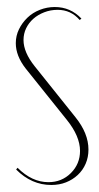

<svg xmlns="http://www.w3.org/2000/svg" viewBox="-20 -521 282 547"><path d="M207 -464Q182 -493 144 -493Q124 -493 106 -486Q88 -479 75 -467.5Q62 -456 54.5 -440.5Q47 -425 47 -407Q47 -372 79 -332L195 -187Q232 -141 232 -95Q232 -73 224 -54.5Q216 -36 201.5 -22.5Q187 -9 168 -1.5Q149 6 126 6Q70 6 26 -38L30 -43Q71 -2 118 -2Q156 -2 182 -28Q208 -54 208 -91Q208 -133 170 -180L53 -326Q25 -362 25 -398Q25 -419 34 -437.5Q43 -456 58 -470.5Q73 -485 93.5 -493Q114 -501 136 -501Q181 -501 212 -468Z"/></svg>

Font: Moniqa Thin Display
Style: Regular
Weight: 100
Designer: Rajesh Rajput
Foundry: Rajesh Rajput
Version: Version 1.000